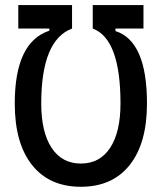

<svg xmlns="http://www.w3.org/2000/svg" viewBox="-20 -713 626 743"><path d="M50.8 -693.4H258.8V-602.5Q139.6 -558.1 139.6 -312.5Q139.6 -201.7 179.7 -140.9Q219.7 -80.1 293 -80.1Q366.2 -80.1 406.2 -140.9Q446.3 -201.7 446.3 -312.5Q446.3 -562.5 338.9 -602.5V-693.4H535.2V-602.5H426.8V-592.8Q548.8 -554.2 548.8 -312.5Q548.8 -158.7 481.9 -74.5Q415 9.8 293 9.8Q170.9 9.8 104 -74.5Q37.1 -158.7 37.1 -312.5Q37.1 -550.3 170.9 -594.2V-602.5H50.8Z"/></svg>

Font: Cascadia Mono PL
Style: Regular
Weight: 400
Monospace: yes
Designer: Aaron Bell
Foundry: Saja Typeworks
Version: Version 2404.023; ttfautohint (v1.8.4)